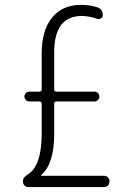

<svg xmlns="http://www.w3.org/2000/svg" viewBox="-20 -760 540 780"><path d="M93.8 -51.8Q148.4 -85.9 149.4 -214.8V-338.9Q149.4 -347.7 139.6 -347.7H98.6Q90.8 -347.7 85 -354Q79.1 -360.4 79.1 -368.2Q79.1 -376 85 -381.8Q90.8 -387.7 98.6 -387.7H139.6Q148.4 -387.7 149.4 -396.5V-542Q149.4 -637.7 191.9 -689Q234.4 -740.2 308.6 -740.2Q344.7 -740.2 375 -730.5Q397.5 -723.6 397.5 -698.2Q397.5 -690.4 390.1 -685.5Q382.8 -680.7 375 -683.6Q343.8 -694.3 313.5 -695.3Q200.2 -695.3 200.2 -547.9V-396.5Q200.2 -388.7 209 -387.7H364.3Q372.1 -387.7 377.9 -381.8Q383.8 -376 383.8 -368.2Q383.8 -360.4 377.9 -354Q372.1 -347.7 364.3 -347.7H209Q200.2 -347.7 200.2 -338.9V-215.8Q200.2 -94.7 147.5 -48.8Q146.5 -47.9 146.5 -46.9Q146.5 -45.9 147.5 -45.9H402.3Q412.1 -45.9 418.5 -39.6Q424.8 -33.2 424.8 -22.9Q424.8 -12.7 418.5 -6.3Q412.1 0 402.3 0H94.7Q85.9 0 79.6 -6.3Q73.2 -12.7 73.2 -22.5Q72.3 -39.1 93.8 -51.8Z"/></svg>

Font: Rounded Mgen+ 1m light
Style: Regular
Weight: 200
Designer: [Source Han Sans]
Ryoko NISHIZUKA  (kana & ideographs); Paul D. Hunt (Latin, Greek & Cyrillic); Wenlong ZHANG  (bopomofo
Version: Version 1.059.20150602